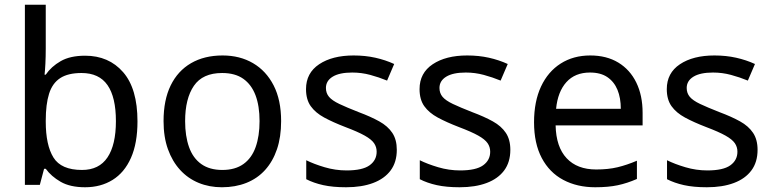

<svg xmlns="http://www.w3.org/2000/svg" viewBox="-20 -780 3261 810"><path d="M173 -575Q173 -541 171.5 -511.5Q170 -482 168 -465H173Q196 -499 236 -522Q276 -545 339 -545Q439 -545 499.5 -475.5Q560 -406 560 -268Q560 -176 532.5 -114Q505 -52 455 -21Q405 10 339 10Q276 10 236 -13Q196 -36 173 -68H166L148 0H85V-760H173ZM324 -472Q267 -472 234 -450.5Q201 -429 187 -384.5Q173 -340 173 -271V-267Q173 -168 205.5 -115.5Q238 -63 326 -63Q398 -63 433.5 -116Q469 -169 469 -269Q469 -370 433.5 -421Q398 -472 324 -472Z M1166 -269Q1166 -202 1148.5 -150.5Q1131 -99 1098.5 -63Q1066 -27 1019.5 -8.5Q973 10 916 10Q863 10 818 -8.5Q773 -27 740 -63Q707 -99 688.5 -150.5Q670 -202 670 -269Q670 -358 700 -419.5Q730 -481 786 -513.5Q842 -546 919 -546Q992 -546 1047.5 -513.5Q1103 -481 1134.5 -419.5Q1166 -358 1166 -269ZM761 -269Q761 -206 777.5 -159.5Q794 -113 829 -88Q864 -63 918 -63Q972 -63 1007 -88Q1042 -113 1058.5 -159.5Q1075 -206 1075 -269Q1075 -333 1058 -378Q1041 -423 1006.5 -447.5Q972 -472 917 -472Q835 -472 798 -418Q761 -364 761 -269Z M1654 -148Q1654 -96 1628 -61Q1602 -26 1554 -8Q1506 10 1440 10Q1384 10 1343.5 1Q1303 -8 1272 -24V-104Q1304 -88 1349.5 -74.5Q1395 -61 1442 -61Q1509 -61 1539 -82.5Q1569 -104 1569 -140Q1569 -160 1558 -176Q1547 -192 1518.5 -208Q1490 -224 1437 -244Q1385 -264 1348 -284Q1311 -304 1291 -332Q1271 -360 1271 -404Q1271 -472 1326.5 -509Q1382 -546 1472 -546Q1521 -546 1563.5 -536.5Q1606 -527 1643 -510L1613 -440Q1579 -454 1542 -464Q1505 -474 1466 -474Q1412 -474 1383.5 -456.5Q1355 -439 1355 -409Q1355 -387 1368 -371.5Q1381 -356 1411.5 -341.5Q1442 -327 1493 -307Q1544 -288 1580 -268Q1616 -248 1635 -219.5Q1654 -191 1654 -148Z M2133 -148Q2133 -96 2107 -61Q2081 -26 2033 -8Q1985 10 1919 10Q1863 10 1822.5 1Q1782 -8 1751 -24V-104Q1783 -88 1828.5 -74.5Q1874 -61 1921 -61Q1988 -61 2018 -82.5Q2048 -104 2048 -140Q2048 -160 2037 -176Q2026 -192 1997.5 -208Q1969 -224 1916 -244Q1864 -264 1827 -284Q1790 -304 1770 -332Q1750 -360 1750 -404Q1750 -472 1805.5 -509Q1861 -546 1951 -546Q2000 -546 2042.5 -536.5Q2085 -527 2122 -510L2092 -440Q2058 -454 2021 -464Q1984 -474 1945 -474Q1891 -474 1862.5 -456.5Q1834 -439 1834 -409Q1834 -387 1847 -371.5Q1860 -356 1890.5 -341.5Q1921 -327 1972 -307Q2023 -288 2059 -268Q2095 -248 2114 -219.5Q2133 -191 2133 -148Z M2470 -546Q2539 -546 2588.5 -516Q2638 -486 2664.5 -431.5Q2691 -377 2691 -304V-251H2324Q2326 -160 2370.5 -112.5Q2415 -65 2495 -65Q2546 -65 2585.5 -74.5Q2625 -84 2667 -102V-25Q2626 -7 2586 1.5Q2546 10 2491 10Q2415 10 2356.5 -21Q2298 -52 2265.5 -113.5Q2233 -175 2233 -264Q2233 -352 2262.5 -415Q2292 -478 2345.5 -512Q2399 -546 2470 -546ZM2469 -474Q2406 -474 2369.5 -433.5Q2333 -393 2326 -321H2599Q2599 -367 2585 -401Q2571 -435 2542.5 -454.5Q2514 -474 2469 -474Z M3176 -148Q3176 -96 3150 -61Q3124 -26 3076 -8Q3028 10 2962 10Q2906 10 2865.5 1Q2825 -8 2794 -24V-104Q2826 -88 2871.5 -74.5Q2917 -61 2964 -61Q3031 -61 3061 -82.5Q3091 -104 3091 -140Q3091 -160 3080 -176Q3069 -192 3040.5 -208Q3012 -224 2959 -244Q2907 -264 2870 -284Q2833 -304 2813 -332Q2793 -360 2793 -404Q2793 -472 2848.5 -509Q2904 -546 2994 -546Q3043 -546 3085.5 -536.5Q3128 -527 3165 -510L3135 -440Q3101 -454 3064 -464Q3027 -474 2988 -474Q2934 -474 2905.5 -456.5Q2877 -439 2877 -409Q2877 -387 2890 -371.5Q2903 -356 2933.5 -341.5Q2964 -327 3015 -307Q3066 -288 3102 -268Q3138 -248 3157 -219.5Q3176 -191 3176 -148Z"/></svg>

Font: ltelugu25
Style: Book
Weight: 400
Designer: Jelle Bosma - Monotype Design Team
Foundry: Monotype Imaging Inc.
Version: Version 2.003